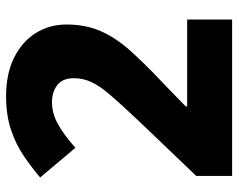

<svg xmlns="http://www.w3.org/2000/svg" viewBox="-94 -670 764 615"><g transform="rotate(-90 287.5 -362.0)"><path d="M208 -299Q261 -355 291 -390Q321 -425 333 -451.5Q345 -478 345 -507Q345 -543 323 -560Q301 -577 268 -577Q233 -577 199 -558.5Q165 -540 122 -502L27 -615Q60 -643 97 -668Q134 -693 180.5 -708.5Q227 -724 287 -724Q358 -724 409.5 -699Q461 -674 489 -630Q517 -586 517 -530Q517 -470 496 -421.5Q475 -373 432.5 -325.5Q390 -278 325 -217L255 -149V-144H533V0H32V-115Z"/></g></svg>

Font: Noto Sans Oriya ExtraBold
Style: Regular
Weight: 800
Version: Version 2.003